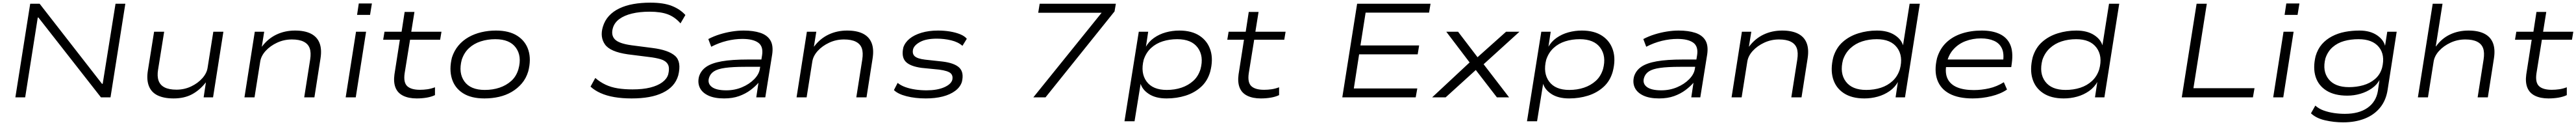

<svg xmlns="http://www.w3.org/2000/svg" viewBox="-20 -733 19443 941"><path d="M96 0 208 -705H279L750 -102H755L852 -705H926L814 0H742L270 -601H265L170 0Z M1290 8Q1218 8 1170.5 -14.5Q1123 -37 1104 -84.5Q1085 -132 1096 -201L1143 -494H1219L1173 -208Q1165 -159 1177 -125.5Q1189 -92 1222.5 -75Q1256 -58 1312 -58Q1371 -58 1422 -82Q1473 -106 1507 -144Q1541 -182 1547 -224L1590 -494H1666L1588 0H1517L1534 -112H1533Q1486 -53 1428 -22.5Q1370 8 1290 8Z M1825 0 1903 -494H1974L1956 -382H1957Q2002 -442 2066 -472.5Q2130 -503 2207 -503Q2280 -503 2326.5 -479.5Q2373 -456 2391.5 -409.5Q2410 -363 2399 -293L2353 0H2276L2321 -285Q2329 -337 2317.5 -369.5Q2306 -402 2272.5 -419Q2239 -436 2183 -436Q2124 -436 2072 -412Q2020 -388 1985.5 -350.5Q1951 -313 1944 -270L1901 0Z M2675 -621 2688 -707H2787L2773 -621ZM2589 0 2667 -494H2743L2665 0Z M3125 8Q3065 8 3023.5 -12Q2982 -32 2965.5 -72.5Q2949 -113 2957 -172L2998 -434H2872L2882 -494H3011L3034 -643H3108L3084 -494H3312L3302 -434H3075L3034 -181Q3024 -112 3053.5 -84.5Q3083 -57 3150 -57Q3178 -57 3206 -61Q3234 -65 3263 -76V-17Q3236 -4 3200 2Q3164 8 3125 8Z M3636 8Q3536 8 3474 -31.5Q3412 -71 3390.5 -141Q3369 -211 3391 -300Q3408 -352 3440 -390Q3472 -428 3516 -453Q3560 -478 3613 -490.5Q3666 -503 3723 -503Q3823 -503 3885 -463Q3947 -423 3968.5 -354Q3990 -285 3967 -196Q3951 -143 3918.5 -105Q3886 -67 3842.5 -41.5Q3799 -16 3746.5 -4Q3694 8 3636 8ZM3639 -56Q3699 -56 3750 -73Q3801 -90 3839 -124Q3877 -158 3893 -213Q3920 -310 3873.5 -374Q3827 -438 3718 -438Q3660 -438 3608.5 -421.5Q3557 -405 3520 -371Q3483 -337 3465 -283Q3439 -184 3485 -120Q3531 -56 3639 -56Z M4747 8Q4676 8 4617 -2Q4558 -12 4512.5 -32.5Q4467 -53 4437 -81L4473 -146Q4509 -115 4550.5 -95.5Q4592 -76 4642.5 -68Q4693 -60 4754 -60Q4832 -60 4888 -74Q4944 -88 4978.5 -113.5Q5013 -139 5023 -172Q5036 -224 5020 -250Q5004 -276 4967 -287Q4930 -298 4878 -304L4719 -324Q4585 -343 4546 -398.5Q4507 -454 4530 -531Q4544 -578 4575.5 -612.5Q4607 -647 4654 -669.5Q4701 -692 4760 -702.5Q4819 -713 4889 -713Q4988 -713 5050.5 -688.5Q5113 -664 5153 -620L5116 -557Q5074 -605 5020.5 -625Q4967 -645 4883 -645Q4808 -645 4750 -631Q4692 -617 4655 -590Q4618 -563 4606 -523Q4590 -469 4620.5 -437Q4651 -405 4748 -392L4903 -372Q5024 -357 5074.5 -313Q5125 -269 5099 -165Q5086 -121 5057 -89Q5028 -57 4982.5 -35Q4937 -13 4878.5 -2.5Q4820 8 4747 8Z M5445 8Q5372 8 5325.5 -14Q5279 -36 5261.5 -73.5Q5244 -111 5256 -157Q5270 -202 5310.5 -230Q5351 -258 5427.5 -271.5Q5504 -285 5625 -285H5745L5736 -230H5604Q5510 -230 5453 -222Q5396 -214 5368 -195.5Q5340 -177 5331 -146Q5319 -104 5352.5 -78.5Q5386 -53 5462 -53Q5525 -53 5580 -76Q5635 -99 5672 -136.5Q5709 -174 5715 -215L5732 -318Q5742 -384 5702.5 -412Q5663 -440 5583 -440Q5526 -440 5466 -425.5Q5406 -411 5348 -381L5326 -439Q5366 -460 5411 -474Q5456 -488 5502.5 -495.5Q5549 -503 5593 -503Q5666 -503 5718 -486Q5770 -469 5794 -430Q5818 -391 5808 -323L5756 0H5688L5705 -113L5708 -114Q5683 -84 5645 -55.5Q5607 -27 5558 -9.5Q5509 8 5445 8Z M5992 0 6070 -494H6141L6123 -382H6124Q6169 -442 6233 -472.5Q6297 -503 6374 -503Q6447 -503 6493.5 -479.5Q6540 -456 6558.5 -409.5Q6577 -363 6566 -293L6520 0H6443L6488 -285Q6496 -337 6484.5 -369.5Q6473 -402 6439.5 -419Q6406 -436 6350 -436Q6291 -436 6239 -412Q6187 -388 6152.5 -350.5Q6118 -313 6111 -270L6068 0Z M6967 8Q6888 8 6822.5 -8.5Q6757 -25 6727 -55L6755 -109Q6778 -90 6812.5 -77.5Q6847 -65 6888.5 -59Q6930 -53 6973 -53Q7052 -53 7104 -75Q7156 -97 7167 -130Q7175 -163 7155 -181.5Q7135 -200 7068 -209L6936 -222Q6848 -234 6815 -269.5Q6782 -305 6798 -376Q6811 -414 6845.5 -442Q6880 -470 6935 -486.5Q6990 -503 7060 -503Q7107 -503 7149.5 -496Q7192 -489 7226 -475.5Q7260 -462 7277 -441L7244 -388Q7211 -417 7158.5 -429.5Q7106 -442 7051 -442Q6972 -442 6927 -418.5Q6882 -395 6872 -364Q6863 -329 6883.5 -310Q6904 -291 6962 -284L7091 -270Q7184 -259 7220.5 -223.5Q7257 -188 7240 -117Q7228 -78 7190 -49.5Q7152 -21 7095.5 -6.5Q7039 8 6967 8Z M7779 0 8327 -677 8333 -637H7816L7827 -705H8402L8392 -647L7871 0Z M8467 180 8575 -494H8646L8628 -375H8625Q8649 -419 8689.5 -447.5Q8730 -476 8779.5 -489.5Q8829 -503 8881 -503Q8975 -503 9035 -463Q9095 -423 9116.5 -353.5Q9138 -284 9114 -193Q9094 -123 9044.5 -78.5Q8995 -34 8928 -13Q8861 8 8785 8Q8702 8 8650.5 -26Q8599 -60 8587 -109H8590L8543 180ZM8786 -56Q8846 -56 8897 -73Q8948 -90 8986 -124Q9024 -158 9041 -213Q9067 -310 9020 -374Q8973 -438 8865 -438Q8807 -438 8756 -422Q8705 -406 8667.5 -371.5Q8630 -337 8612 -283Q8587 -184 8633.5 -120Q8680 -56 8786 -56Z M9496 8Q9436 8 9394.5 -12Q9353 -32 9336.5 -72.5Q9320 -113 9328 -172L9369 -434H9243L9253 -494H9382L9405 -643H9479L9455 -494H9683L9673 -434H9446L9405 -181Q9395 -112 9424.5 -84.5Q9454 -57 9521 -57Q9549 -57 9577 -61Q9605 -65 9634 -76V-17Q9607 -4 9571 2Q9535 8 9496 8Z M10111 0 10223 -705H10777L10766 -638H10287L10248 -391H10691L10680 -324H10238L10198 -67H10677L10665 0Z M10789 0 11087 -277 11094 -234 10896 -494H10985L11135 -298H11127L11347 -494H11448L11164 -237L11161 -271L11370 0H11278L11117 -208L11123 -210L10891 0Z M11505 180 11613 -494H11684L11666 -375H11663Q11687 -419 11727.5 -447.5Q11768 -476 11817.5 -489.5Q11867 -503 11919 -503Q12013 -503 12073 -463Q12133 -423 12154.5 -353.5Q12176 -284 12152 -193Q12132 -123 12082.5 -78.5Q12033 -34 11966 -13Q11899 8 11823 8Q11740 8 11688.5 -26Q11637 -60 11625 -109H11628L11581 180ZM11824 -56Q11884 -56 11935 -73Q11986 -90 12024 -124Q12062 -158 12079 -213Q12105 -310 12058 -374Q12011 -438 11903 -438Q11845 -438 11794 -422Q11743 -406 11705.5 -371.5Q11668 -337 11650 -283Q11625 -184 11671.5 -120Q11718 -56 11824 -56Z M12502 8Q12429 8 12382.5 -14Q12336 -36 12318.5 -73.5Q12301 -111 12313 -157Q12327 -202 12367.5 -230Q12408 -258 12484.5 -271.5Q12561 -285 12682 -285H12802L12793 -230H12661Q12567 -230 12510 -222Q12453 -214 12425 -195.5Q12397 -177 12388 -146Q12376 -104 12409.5 -78.5Q12443 -53 12519 -53Q12582 -53 12637 -76Q12692 -99 12729 -136.5Q12766 -174 12772 -215L12789 -318Q12799 -384 12759.5 -412Q12720 -440 12640 -440Q12583 -440 12523 -425.5Q12463 -411 12405 -381L12383 -439Q12423 -460 12468 -474Q12513 -488 12559.5 -495.5Q12606 -503 12650 -503Q12723 -503 12775 -486Q12827 -469 12851 -430Q12875 -391 12865 -323L12813 0H12745L12762 -113L12765 -114Q12740 -84 12702 -55.5Q12664 -27 12615 -9.5Q12566 8 12502 8Z M13049 0 13127 -494H13198L13180 -382H13181Q13226 -442 13290 -472.5Q13354 -503 13431 -503Q13504 -503 13550.5 -479.5Q13597 -456 13615.5 -409.5Q13634 -363 13623 -293L13577 0H13500L13545 -285Q13553 -337 13541.5 -369.5Q13530 -402 13496.5 -419Q13463 -436 13407 -436Q13348 -436 13296 -412Q13244 -388 13209.5 -350.5Q13175 -313 13168 -270L13125 0Z M14051 8Q13956 8 13895.5 -32Q13835 -72 13814.5 -142Q13794 -212 13817 -303Q13839 -374 13888.5 -417.5Q13938 -461 14005.5 -482Q14073 -503 14146 -503Q14228 -503 14280.5 -469Q14333 -435 14345 -385H14342L14393 -705H14470L14358 0H14287L14305 -120H14307Q14283 -76 14242 -47.5Q14201 -19 14152 -5.5Q14103 8 14051 8ZM14065 -56Q14125 -56 14176 -72.5Q14227 -89 14264.5 -123.5Q14302 -158 14319 -211Q14346 -310 14298.5 -374Q14251 -438 14145 -438Q14086 -438 14035 -421.5Q13984 -405 13946 -370Q13908 -335 13890 -282Q13864 -183 13911 -119.5Q13958 -56 14065 -56Z M14868 8Q14761 8 14693.5 -28Q14626 -64 14601.5 -132.5Q14577 -201 14600 -296Q14621 -366 14669 -412Q14717 -458 14786 -480.5Q14855 -503 14937 -503Q15018 -503 15073 -477Q15128 -451 15152 -397.5Q15176 -344 15164 -256L15160 -228H14644L14653 -285H15127L15097 -262Q15108 -327 15090 -367Q15072 -407 15030.5 -425.5Q14989 -444 14931 -444Q14869 -444 14814 -423Q14759 -402 14721 -358.5Q14683 -315 14671 -249L14670 -245Q14659 -181 14680 -139Q14701 -97 14751 -76Q14801 -55 14878 -55Q14935 -55 14993 -68Q15051 -81 15104 -114L15128 -59Q15080 -26 15010 -9Q14940 8 14868 8Z M15556 8Q15461 8 15400.5 -32Q15340 -72 15319.5 -142Q15299 -212 15322 -303Q15344 -374 15393.5 -417.5Q15443 -461 15510.5 -482Q15578 -503 15651 -503Q15733 -503 15785.5 -469Q15838 -435 15850 -385H15847L15898 -705H15975L15863 0H15792L15810 -120H15812Q15788 -76 15747 -47.5Q15706 -19 15657 -5.5Q15608 8 15556 8ZM15570 -56Q15630 -56 15681 -72.5Q15732 -89 15769.5 -123.5Q15807 -158 15824 -211Q15851 -310 15803.5 -374Q15756 -438 15650 -438Q15591 -438 15540 -421.5Q15489 -405 15451 -370Q15413 -335 15395 -282Q15369 -183 15416 -119.5Q15463 -56 15570 -56Z M16447 0 16559 -705H16636L16535 -69H16996L16984 0Z M17223 -621 17236 -707H17335L17321 -621ZM17137 0 17215 -494H17291L17213 0Z M17665 188Q17595 188 17528 172.5Q17461 157 17422 120L17455 62Q17482 86 17518.5 99Q17555 112 17596 118Q17637 124 17678 124Q17784 124 17848.5 79Q17913 34 17927 -47L17940 -136L17943 -137Q17922 -96 17882.5 -68.5Q17843 -41 17795 -27Q17747 -13 17696 -13Q17600 -13 17539 -51Q17478 -89 17457 -155.5Q17436 -222 17457 -310Q17473 -364 17504.5 -400Q17536 -436 17581 -459.5Q17626 -483 17678.5 -493Q17731 -503 17788 -503Q17869 -503 17921.5 -467Q17974 -431 17983 -380H17980L17998 -494H18069L18001 -59Q17989 22 17944 77Q17899 132 17827.5 160Q17756 188 17665 188ZM17709 -77Q17766 -77 17817 -91.5Q17868 -106 17906 -138.5Q17944 -171 17959 -223Q17983 -320 17934.5 -379Q17886 -438 17781 -438Q17722 -438 17672 -424Q17622 -410 17585 -377.5Q17548 -345 17531 -293Q17507 -198 17555 -137.5Q17603 -77 17709 -77Z M18229 0 18341 -705H18415L18364 -384H18366Q18408 -443 18471 -473Q18534 -503 18611 -503Q18684 -503 18730.5 -479.5Q18777 -456 18795.5 -409.5Q18814 -363 18803 -293L18757 0H18680L18725 -285Q18733 -337 18721.5 -369.5Q18710 -402 18676.5 -419Q18643 -436 18587 -436Q18528 -436 18476 -412Q18424 -388 18389.5 -350.5Q18355 -313 18348 -270L18305 0Z M19215 8Q19155 8 19113.5 -12Q19072 -32 19055.5 -72.5Q19039 -113 19047 -172L19088 -434H18962L18972 -494H19101L19124 -643H19198L19174 -494H19402L19392 -434H19165L19124 -181Q19114 -112 19143.5 -84.5Q19173 -57 19240 -57Q19268 -57 19296 -61Q19324 -65 19353 -76V-17Q19326 -4 19290 2Q19254 8 19215 8Z"/></svg>

Font: Nunito Sans 7pt Expanded Light
Style: Italic
Weight: 300
Width: 7
Italic angle: -9°
Designer: Vernon Adams
Foundry: Vernon Adams
Version: Version 3.101;gftools[0.9.27]